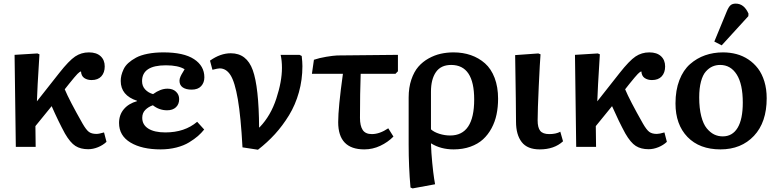

<svg xmlns="http://www.w3.org/2000/svg" viewBox="-20 -816 4319 1067"><path d="M470.2 13.2Q427.7 13.2 399.2 -4.9Q370.6 -22.9 340.8 -74.2Q304.2 -141.6 267.1 -226.1L176.8 -115.2L178.2 0H67.9L61 -511.2L188 -519L199.2 -514.2Q186.5 -312 185.1 -252.9L309.1 -410.2Q363.3 -479 397.5 -502Q431.6 -524.9 474.1 -524.9Q516.1 -524.9 539.1 -503.7Q562 -482.4 562 -446.8Q562 -412.6 543.2 -391.8Q524.4 -371.1 488.8 -371.1Q465.3 -371.1 448.5 -382.3Q431.6 -393.6 430.2 -418.9Q422.9 -418 410.4 -405.3Q397.9 -392.6 363.8 -350.1L339.8 -319.8Q364.7 -259.8 439 -128.9Q459 -94.2 474.1 -83Q489.3 -71.8 516.1 -71.8Q530.3 -71.8 558.1 -80.1L571.8 -27.8Q552.2 -9.3 524.7 2Q497.1 13.2 470.2 13.2Z M872.6 14.2Q768.6 14.2 705.1 -23.9Q641.6 -62 641.6 -132.8Q641.6 -177.7 668.2 -209.2Q694.8 -240.7 741.7 -253.9V-255.9Q650.9 -285.6 650.9 -366.2Q650.9 -381.3 654.5 -397Q658.2 -412.6 667 -431.4Q675.8 -450.2 693.4 -466.1Q710.9 -481.9 736.1 -495.6Q761.2 -509.3 800.5 -517.1Q839.8 -524.9 888.7 -524.9Q1001 -524.9 1058.3 -487.3Q1115.7 -449.7 1115.7 -386.2Q1115.7 -356.9 1097.9 -337.4Q1080.1 -317.9 1044.9 -317.9Q1013.7 -317.9 995.6 -330.3Q977.5 -342.8 977.5 -367.2Q977.5 -373 978.8 -378.4Q980 -383.8 983.4 -391.4Q986.8 -398.9 989 -402.6Q991.2 -406.2 997.6 -417Q1003.9 -427.7 1005.9 -431.2Q970.7 -453.1 901.9 -453.1Q769.5 -453.1 769.5 -365.2Q769.5 -337.4 786.9 -318.8Q804.2 -300.3 830.6 -293Q872.1 -323.2 910.6 -323.2Q940.4 -323.2 958 -306.6Q975.6 -290 975.6 -265.1Q975.6 -236.8 957.8 -220Q939.9 -203.1 908.7 -203.1Q864.7 -203.1 829.6 -231Q804.2 -222.2 787.4 -205.1Q770.5 -188 770.5 -161.1Q770.5 -122.6 804.2 -101.3Q837.9 -80.1 898.9 -80.1Q1006.3 -80.1 1075.7 -139.2L1114.7 -96.2Q1099.1 -76.7 1079.8 -59.8Q1060.5 -43 1031 -24.9Q1001.5 -6.8 960.4 3.7Q919.4 14.2 872.6 14.2Z M1413.6 16.1 1327.6 2.9Q1318.4 -167 1301.8 -263.7Q1285.2 -360.4 1261.2 -398.2Q1237.3 -436 1200.7 -436Q1190.9 -436 1160.6 -428.2L1147 -479Q1204.6 -520 1262.7 -520Q1351.1 -520 1384.8 -426Q1418.5 -332 1419.9 -106.9L1423.8 -109.9Q1484.4 -172.9 1515.6 -268.1Q1546.9 -363.3 1546.9 -439Q1546.9 -478.5 1539.6 -511.2H1644.5L1656.7 -504.9Q1660.6 -470.7 1660.6 -448.2Q1660.6 -373 1641.1 -303.2Q1621.6 -233.4 1586.2 -175.5Q1550.8 -117.7 1508.3 -71Q1465.8 -24.4 1413.6 16.1Z M2004.4 14.2Q1859.4 14.2 1859.4 -137.2Q1859.4 -217.3 1885.7 -405.8H1713.4L1724.6 -483.9Q1754.9 -494.1 1793.2 -500.5Q1831.5 -506.8 1853.5 -507.8L2191.4 -511.2V-419.9L2177.7 -405.8H1984.4Q1980.5 -297.9 1980.5 -161.1Q1980.5 -116.7 1995.6 -93.8Q2010.7 -70.8 2046.4 -70.8Q2089.8 -70.8 2137.7 -103L2166.5 -57.1Q2135.3 -25.4 2093 -5.6Q2050.8 14.2 2004.4 14.2Z M2272.9 231 2261.2 226.1Q2251 110.8 2251 -12.2V-273.9Q2251 -329.6 2265.9 -373.5Q2280.8 -417.5 2304.9 -445.3Q2329.1 -473.1 2362.3 -491.5Q2395.5 -509.8 2429.4 -517.3Q2463.4 -524.9 2500 -524.9Q2552.7 -524.9 2596.9 -509.5Q2641.1 -494.1 2675.3 -463.9Q2709.5 -433.6 2728.8 -383.1Q2748 -332.5 2748 -267.1Q2748 -221.2 2739.5 -180.2Q2731 -139.2 2711.7 -103.3Q2692.4 -67.4 2664.1 -41.5Q2635.7 -15.6 2594 -0.7Q2552.2 14.2 2501 14.2Q2429.7 14.2 2376 -19H2375Q2376.5 32.2 2382.1 88.9Q2387.7 145.5 2392.6 176.8L2397.9 208ZM2481.9 -63Q2615.2 -63 2615.2 -263.2Q2615.2 -455.1 2487.3 -455.1Q2430.2 -455.1 2402.6 -415.3Q2375 -375.5 2375 -306.2V-97.2Q2391.6 -82 2421.4 -72.5Q2451.2 -63 2481.9 -63Z M2979.5 14.2Q2910.6 14.2 2879.2 -26.6Q2847.7 -67.4 2847.7 -139.2Q2847.7 -214.4 2842.8 -509.8L2971.7 -519L2983.9 -514.2Q2980.5 -474.6 2974.1 -337.9Q2967.8 -201.2 2967.8 -147Q2967.8 -106.9 2982.2 -88.9Q2996.6 -70.8 3032.7 -70.8Q3069.8 -70.8 3093.8 -84L3108.9 -30.8Q3060.1 14.2 2979.5 14.2Z M3584.5 13.2Q3542 13.2 3513.4 -4.9Q3484.9 -22.9 3455.1 -74.2Q3418.5 -141.6 3381.3 -226.1L3291 -115.2L3292.5 0H3182.1L3175.3 -511.2L3302.2 -519L3313.5 -514.2Q3300.8 -312 3299.3 -252.9L3423.3 -410.2Q3477.5 -479 3511.7 -502Q3545.9 -524.9 3588.4 -524.9Q3630.4 -524.9 3653.3 -503.7Q3676.3 -482.4 3676.3 -446.8Q3676.3 -412.6 3657.5 -391.8Q3638.7 -371.1 3603 -371.1Q3579.6 -371.1 3562.7 -382.3Q3545.9 -393.6 3544.4 -418.9Q3537.1 -418 3524.7 -405.3Q3512.2 -392.6 3478 -350.1L3454.1 -319.8Q3479 -259.8 3553.2 -128.9Q3573.2 -94.2 3588.4 -83Q3603.5 -71.8 3630.4 -71.8Q3644.5 -71.8 3672.4 -80.1L3686 -27.8Q3666.5 -9.3 3638.9 2Q3611.3 13.2 3584.5 13.2Z M3990.7 -564 3949.7 -585 4019 -752.9Q4028.3 -775.9 4038.8 -785.9Q4049.3 -795.9 4068.8 -795.9Q4115.2 -795.9 4139.6 -740.2L4138.7 -726.1ZM3983.9 14.2Q3867.2 14.2 3800.5 -54.9Q3733.9 -124 3733.9 -241.2Q3733.9 -314.9 3755.6 -370.8Q3777.3 -426.8 3814.9 -459.7Q3852.5 -492.7 3898.7 -508.8Q3944.8 -524.9 3998 -524.9Q4037.1 -524.9 4072.8 -515.4Q4108.4 -505.9 4139.2 -485.4Q4169.9 -464.8 4192.4 -435.3Q4214.8 -405.8 4227.8 -363.5Q4240.7 -321.3 4240.7 -270Q4240.7 -136.2 4169.9 -61Q4099.1 14.2 3983.9 14.2ZM3996.6 -58.1Q4050.3 -58.1 4079.1 -105.7Q4107.9 -153.3 4107.9 -246.1Q4107.9 -348.6 4074.2 -401.9Q4040.5 -455.1 3981.9 -455.1Q3959 -455.1 3939.5 -446.5Q3919.9 -438 3902.6 -418.7Q3885.3 -399.4 3875.5 -362.5Q3865.7 -325.7 3865.7 -274.9Q3865.7 -214.4 3877 -170.4Q3888.2 -126.5 3907.5 -103Q3926.8 -79.6 3948.7 -68.8Q3970.7 -58.1 3996.6 -58.1Z"/></svg>

Font: Literata Book SemiBold
Style: Regular
Weight: 600
Designer: Latin by Veronika Burian and Jose Scaglione. Greek by Irene Vlachou. Cyrillic by Vera Evstafieva
Foundry: TypeTogether
Version: Version 2.003;PS 002.003;hotconv 1.0.88;makeotf.lib2.5.64775